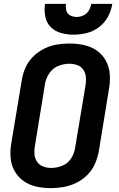

<svg xmlns="http://www.w3.org/2000/svg" viewBox="-20 -969 616 997"><path d="M244 8Q277 8 310.5 2Q344 -4 376 -19.5Q408 -35 433.5 -60.5Q459 -86 473 -118Q487 -150 493 -183L546 -508Q553 -547 550 -584.5Q547 -622 529.5 -654Q512 -686 482.5 -706.5Q453 -727 416 -735Q379 -743 341 -743Q308 -743 274.5 -737.5Q241 -732 209 -716Q177 -700 151.5 -674.5Q126 -649 112 -617Q98 -585 93 -552L39 -227Q32 -189 35 -151Q38 -113 55.5 -81.5Q73 -50 102.5 -29Q132 -8 169 0Q206 8 244 8ZM246 -97Q224 -97 204 -104.5Q184 -112 172.5 -129Q161 -146 159 -167Q157 -188 161 -210L214 -535Q219 -563 236.5 -589Q254 -615 282.5 -626.5Q311 -638 339 -638Q361 -638 381 -631Q401 -624 412.5 -607Q424 -590 426 -568.5Q428 -547 424 -525L370 -201Q366 -172 349 -146Q332 -120 303.5 -108.5Q275 -97 246 -97ZM362 -789Q396 -789 430.5 -797.5Q465 -806 494.5 -828.5Q524 -851 541 -883Q558 -915 563 -949H454Q451 -931 441 -914Q431 -897 413.5 -889Q396 -881 378 -881Q360 -881 344.5 -889Q329 -897 324.5 -914Q320 -931 323 -949H214Q209 -916 215 -883.5Q221 -851 243.5 -828.5Q266 -806 297.5 -797.5Q329 -789 362 -789Z"/></svg>

Font: Iosevka Sparkle Oblique
Style: Bold
Weight: 700
Italic angle: -9°
Designer: Belleve Invis
Foundry: Belleve Invis
Version: Version 4.5.0; ttfautohint (v1.8.3)